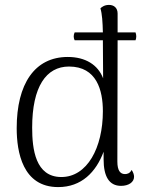

<svg xmlns="http://www.w3.org/2000/svg" viewBox="-20 -749 600 782"><path d="M532 -585C536 -595 536 -606 532 -617H459V-694C459 -717 444 -729 424 -729C406 -729 395 -721 389 -715C396 -692 398 -659 399 -617H284C279 -606 279 -595 284 -585H399L400 -430C379 -485 328 -517 256 -517C121 -517 48 -407 48 -227C48 -130 72 13 217 13C312 13 371 -48 402 -131V-100C402 -31 424 8 473 8C504 8 526 -7 526 -29C526 -37 523 -47 516 -57C509 -42 497 -40 489 -40C470 -40 458 -54 458 -91L459 -585ZM230 -28C124 -28 111 -142 111 -229C111 -396 168 -478 261 -478C374 -478 399 -381 399 -296C399 -147 335 -28 230 -28Z"/></svg>

Font: Arima Koshi Light
Style: Regular
Weight: 300
Designer: Joana Correia and Natanael Gama
Foundry: NDISCOVER
Version: Version 1.019;PS 001.019;hotconv 1.0.88;makeotf.lib2.5.64775